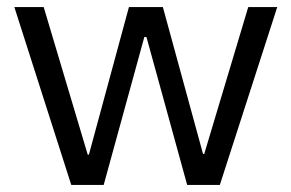

<svg xmlns="http://www.w3.org/2000/svg" viewBox="-20 -525 827 545"><path d="M20.7 -505H104L229 -86H232.3L346 -505H442.3L556.3 -88H559.7L684.7 -505H767L604 0H511.3L395.7 -420H389.7L274.3 0H182.3Z"/></svg>

Font: 42dot Sans Light
Style: Regular
Weight: 300
Designer: 42dot
Version: Version 1.000